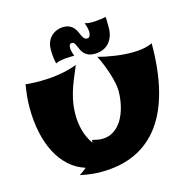

<svg xmlns="http://www.w3.org/2000/svg" viewBox="-117 -906 1039 1048"><g transform="rotate(-15 403.0 -382.0)"><path d="M774.9 -580.1Q774.9 -430.7 746.3 -317.1Q717.8 -203.6 661.4 -127.2Q605 -50.8 521.5 -12Q438 26.9 328.1 26.9Q299.3 26.9 269.5 23.4Q239.7 20 209 13.2Q214.8 10.3 221.7 5.4Q227.5 1.5 235.1 -4.2Q242.7 -9.8 251 -17.1Q199.7 -33.2 160.2 -69.1Q120.6 -105 94 -156.5Q67.4 -208 53.7 -273.2Q40 -338.4 40 -413.1Q40 -431.2 40.8 -445.8Q41.5 -460.4 43 -475.1Q44.4 -489.7 46.6 -505.6Q48.8 -521.5 51.8 -542Q63.5 -541 76.7 -540Q87.9 -539.1 102.5 -538.6Q117.2 -538.1 132.8 -538.1Q153.3 -538.1 177.7 -539.6Q202.1 -541 229.2 -544.7Q256.3 -548.3 285.4 -555.2Q314.5 -562 344.2 -573.2Q326.2 -531.7 312.5 -497.3Q298.8 -462.9 289.8 -431.9Q280.8 -400.9 276.4 -371.8Q272 -342.8 272 -313Q272 -262.7 284.2 -219.5Q296.4 -176.3 321.8 -140.1L324.2 -154.8Q358.4 -146 377.9 -146Q407.2 -146 430.2 -156.7Q453.1 -167.5 470.2 -185.3Q487.3 -203.1 499.5 -226.6Q511.7 -250 519 -275.4Q526.4 -300.8 529.8 -326.4Q533.2 -352.1 533.2 -375Q533.2 -395 528.1 -420.7Q522.9 -446.3 514.2 -474.4Q505.4 -502.4 493.9 -531Q482.4 -559.6 469.2 -585.9Q489.3 -580.1 513.2 -575.2Q537.1 -570.3 562 -566.7Q586.9 -563 612.1 -561Q637.2 -559.1 660.2 -559.1Q689 -559.1 718 -563.5Q747.1 -567.9 774.9 -580.1ZM570.8 -723.1Q570.8 -696.3 563 -674.6Q555.2 -652.8 541 -637.5Q526.9 -622.1 506.3 -613.5Q485.8 -605 460.9 -605Q438.5 -605 424.1 -611.6Q409.7 -618.2 400.6 -628.2Q391.6 -638.2 386.5 -649.9Q381.3 -661.6 377 -671.6Q372.6 -681.6 367.4 -688.2Q362.3 -694.8 354 -694.8Q344.7 -694.8 341.3 -688Q337.9 -681.2 337.9 -671.9Q337.9 -663.6 340.3 -652.1Q342.8 -640.6 349.1 -624Q337.9 -624 324 -623.8Q310.1 -623.5 295.7 -622.1Q281.2 -620.6 267.3 -617.7Q253.4 -614.7 242.7 -608.9Q240.2 -619.1 238.3 -631.8Q236.3 -642.6 235.1 -657.5Q233.9 -672.4 233.9 -689.9Q233.9 -710 240.2 -728Q246.6 -746.1 259 -759.8Q271.5 -773.4 289.6 -781.7Q307.6 -790 331.1 -791Q353 -791 366.9 -783.9Q380.9 -776.9 389.6 -766.6Q398.4 -756.3 403.8 -743.9Q409.2 -731.4 414.1 -721.2Q418.9 -710.9 425 -703.9Q431.2 -696.8 441.9 -696.8Q452.6 -696.8 457.3 -706.5Q461.9 -716.3 461.9 -727.1Q461.9 -735.8 459.2 -749.3Q456.5 -762.7 449.7 -781.2Q461.4 -776.9 476.3 -775.9Q491.2 -774.9 507.3 -775.9Q523.4 -776.9 539.6 -779.1Q555.7 -781.2 569.8 -784.2Q569.8 -774.9 570.3 -764.6Q570.3 -755.9 570.6 -745.1Q570.8 -734.4 570.8 -723.1Z"/></g></svg>

Font: Shojumaru
Style: Regular
Weight: 400
Version: Version 1.001